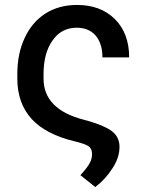

<svg xmlns="http://www.w3.org/2000/svg" viewBox="-20 -573 590 776"><path d="M444 -496Q502 -439 502 -341H394Q394 -397 366 -430Q338 -461 290 -461Q228 -461 192 -409Q156 -358 156 -273V-255Q156 -131 319 -89Q376 -74 409 -57Q438 -43 451 -23Q463 -4 463 20Q463 65 434 108Q406 152 365 183L305 135Q334 103 342 87Q352 70 352 50Q352 28 338 18Q322 8 285 -1Q166 -29 108 -92Q50 -156 50 -255V-273Q50 -357 80 -420Q109 -483 163 -518Q218 -553 291 -553Q387 -553 444 -496Z"/></svg>

Font: Sinter Medium
Style: Regular
Weight: 500
Foundry: Adobe & rsms
Version: Version 1.000